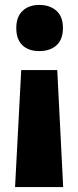

<svg xmlns="http://www.w3.org/2000/svg" viewBox="-20 -583 317 778"><path d="M235 -470Q235 -423 209 -399.5Q183 -376 139 -376Q96 -376 71 -399.5Q46 -423 46 -470Q46 -515 71.5 -539Q97 -563 139 -563Q182 -563 208.5 -539.5Q235 -516 235 -470ZM66 -299H212L236 175H41Z"/></svg>

Font: Noto Sans Thai Cond Blk
Style: Regular
Weight: 900
Width: 3
Designer: Monotype Design Team
Foundry: Monotype Imaging Inc.
Version: Version 2.002; ttfautohint (v1.8.4.7-5d5b)